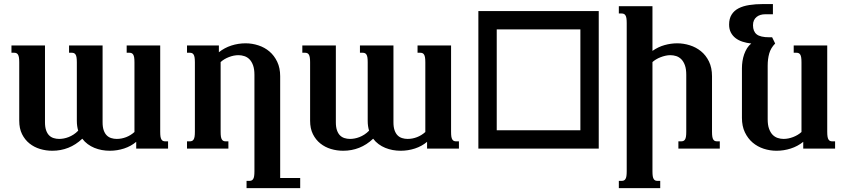

<svg xmlns="http://www.w3.org/2000/svg" viewBox="-20 -747 4266 965"><path d="M76.7 -433.6Q76.7 -448.7 75.2 -458Q73.7 -467.3 70.3 -472.7Q66.9 -478 62 -480Q57.1 -481.9 50.8 -481.9H37.6V-518.6H206.1V-132.8Q206.1 -108.4 211.7 -92.3Q217.3 -76.2 226.8 -66.7Q236.3 -57.1 249.5 -53Q262.7 -48.8 277.3 -48.8Q288.1 -48.8 300.3 -51Q312.5 -53.2 325 -58.1Q337.4 -63 349.6 -70.8Q361.8 -78.6 373 -90.3Q369.6 -101.6 367.9 -113.8Q366.2 -126 366.2 -140.1V-433.6Q366.2 -448.7 364.7 -458Q363.3 -467.3 359.9 -472.7Q356.4 -478 351.6 -480Q346.7 -481.9 340.3 -481.9H327.1V-518.6H495.6V-132.8Q495.6 -108.4 501.2 -92.3Q506.8 -76.2 516.4 -66.7Q525.9 -57.1 539.1 -53Q552.2 -48.8 566.9 -48.8Q590.8 -48.8 613.8 -57.6Q636.7 -66.4 655.8 -83.5V-433.6Q655.8 -448.7 654.3 -458Q652.8 -467.3 649.4 -472.7Q646 -478 641.1 -480Q636.2 -481.9 629.9 -481.9H616.7V-518.6H785.2V-85Q785.2 -69.8 786.6 -60.5Q788.1 -51.3 791.5 -45.9Q794.9 -40.5 799.6 -38.6Q804.2 -36.6 811 -36.6H824.7V0H664.6V-34.2Q638.7 -12.2 603.8 -0.7Q568.8 10.7 532.2 10.7Q511.7 10.7 491.9 7.1Q472.2 3.4 454.3 -3.9Q436.5 -11.2 420.9 -22.7Q405.3 -34.2 393.6 -49.8Q360.8 -19 323.2 -4.2Q285.6 10.7 242.7 10.7Q210.9 10.7 181.2 1.7Q151.4 -7.3 128.2 -25.9Q105 -44.4 90.8 -72.8Q76.7 -101.1 76.7 -140.1Z M1088.9 -85Q1088.9 -69.8 1090.3 -60.5Q1091.8 -51.3 1095.2 -45.9Q1098.6 -40.5 1103.3 -38.6Q1107.9 -36.6 1114.7 -36.6H1127.9V0H919.9V-36.6H933.6Q939.9 -36.6 944.8 -38.6Q949.7 -40.5 953.1 -45.9Q956.5 -51.3 958 -60.5Q959.5 -69.8 959.5 -85V-433.6Q959.5 -448.7 958 -458Q956.5 -467.3 953.1 -472.7Q949.7 -478 944.8 -480Q939.9 -481.9 933.6 -481.9H919.9V-518.6H1080.1V-484.4Q1107.9 -506.8 1142.8 -518.1Q1177.7 -529.3 1214.4 -529.3Q1247.1 -529.3 1278.6 -519Q1310.1 -508.8 1334.2 -488.3Q1358.4 -467.8 1373.3 -436.5Q1388.2 -405.3 1388.2 -363.8V147.5H1488.8V198.7H1219.2V162.1H1232.9Q1239.3 162.1 1244.1 160.2Q1249 158.2 1252.4 152.8Q1255.9 147.5 1257.3 138.2Q1258.8 128.9 1258.8 113.8V-371.1Q1258.8 -399.4 1252 -418.5Q1245.1 -437.5 1234.1 -448.7Q1223.1 -460 1208.5 -464.8Q1193.8 -469.7 1178.7 -469.7Q1155.3 -469.7 1130.6 -460.2Q1106 -450.7 1088.9 -435.1Z M1538.6 -433.6Q1538.6 -448.7 1537.1 -458Q1535.6 -467.3 1532.2 -472.7Q1528.8 -478 1523.9 -480Q1519 -481.9 1512.7 -481.9H1499.5V-518.6H1668V-132.8Q1668 -108.4 1673.6 -92.3Q1679.2 -76.2 1688.7 -66.7Q1698.2 -57.1 1711.4 -53Q1724.6 -48.8 1739.3 -48.8Q1750 -48.8 1762.2 -51Q1774.4 -53.2 1786.9 -58.1Q1799.3 -63 1811.5 -70.8Q1823.7 -78.6 1835 -90.3Q1831.5 -101.6 1829.8 -113.8Q1828.1 -126 1828.1 -140.1V-433.6Q1828.1 -448.7 1826.7 -458Q1825.2 -467.3 1821.8 -472.7Q1818.4 -478 1813.5 -480Q1808.6 -481.9 1802.2 -481.9H1789.1V-518.6H1957.5V-132.8Q1957.5 -108.4 1963.1 -92.3Q1968.8 -76.2 1978.3 -66.7Q1987.8 -57.1 2001 -53Q2014.2 -48.8 2028.8 -48.8Q2052.7 -48.8 2075.7 -57.6Q2098.6 -66.4 2117.7 -83.5V-433.6Q2117.7 -448.7 2116.2 -458Q2114.7 -467.3 2111.3 -472.7Q2107.9 -478 2103 -480Q2098.1 -481.9 2091.8 -481.9H2078.6V-518.6H2247.1V-85Q2247.1 -69.8 2248.5 -60.5Q2250 -51.3 2253.4 -45.9Q2256.8 -40.5 2261.5 -38.6Q2266.1 -36.6 2272.9 -36.6H2286.6V0H2126.5V-34.2Q2100.6 -12.2 2065.7 -0.7Q2030.8 10.7 1994.1 10.7Q1973.6 10.7 1953.9 7.1Q1934.1 3.4 1916.3 -3.9Q1898.4 -11.2 1882.8 -22.7Q1867.2 -34.2 1855.5 -49.8Q1822.8 -19 1785.2 -4.2Q1747.6 10.7 1704.6 10.7Q1672.9 10.7 1643.1 1.7Q1613.3 -7.3 1590.1 -25.9Q1566.9 -44.4 1552.7 -72.8Q1538.6 -101.1 1538.6 -140.1Z M2384.3 0V-691.4H2989.3V0ZM2897 -92.3V-599.1H2476.6V-92.3Z M3129.9 -630.9Q3129.9 -646 3128.4 -655.3Q3127 -664.6 3123.5 -669.9Q3120.1 -675.3 3115.2 -677.2Q3110.4 -679.2 3104 -679.2H3090.3V-715.8H3259.3V-491.2Q3288.6 -511.7 3320.6 -520.5Q3352.5 -529.3 3383.8 -529.3Q3415.5 -529.3 3446.8 -519.5Q3478 -509.8 3502.9 -489.7Q3527.8 -469.7 3543.2 -438.2Q3558.6 -406.7 3558.6 -363.8V-85Q3558.6 -69.8 3560.1 -60.5Q3561.5 -51.3 3564.9 -45.9Q3568.4 -40.5 3573 -38.6Q3577.6 -36.6 3584.5 -36.6H3597.7V0H3389.6V-36.6H3403.3Q3409.7 -36.6 3414.6 -38.6Q3419.4 -40.5 3422.9 -45.9Q3426.3 -51.3 3427.7 -60.5Q3429.2 -69.8 3429.2 -85V-371.1Q3429.2 -399.9 3422.4 -418.9Q3415.5 -438 3404.3 -449.2Q3393.1 -460.4 3378.7 -465.1Q3364.3 -469.7 3349.1 -469.7Q3336.9 -469.7 3324.2 -466.8Q3311.5 -463.9 3299.6 -459.2Q3287.6 -454.6 3277.1 -448.2Q3266.6 -441.9 3259.3 -435.1V113.8Q3259.3 128.9 3260.7 138.2Q3262.2 147.5 3265.6 152.8Q3269 158.2 3273.7 160.2Q3278.3 162.1 3285.2 162.1H3298.3V198.7H3090.3V162.1H3104Q3110.4 162.1 3115.2 160.2Q3120.1 158.2 3123.5 152.8Q3127 147.5 3128.4 138.2Q3129.9 128.9 3129.9 113.8Z M3755.9 -528.3Q3732.4 -530.8 3712.2 -537.4Q3691.9 -543.9 3677 -555.4Q3662.1 -566.9 3653.3 -583.7Q3644.5 -600.6 3644.5 -623.5Q3644.5 -653.3 3657 -673.3Q3669.4 -693.4 3691.9 -705.1Q3714.4 -716.8 3745.8 -721.7Q3777.3 -726.6 3814.9 -726.6H3864.7V-675.3H3825.7Q3813.5 -675.3 3802.5 -672.1Q3791.5 -668.9 3783 -662.1Q3774.4 -655.3 3769.5 -645Q3764.6 -634.8 3764.6 -620.1Q3764.6 -589.4 3783 -574.5Q3801.3 -559.6 3847.2 -559.6H3860.8L3876 -528.3Q3854 -505.9 3846.2 -478.3Q3838.4 -450.7 3838.4 -417V-147.5Q3838.4 -119.1 3845.2 -100.1Q3852.1 -81.1 3863 -69.8Q3874 -58.6 3888.4 -53.7Q3902.8 -48.8 3918.5 -48.8Q3941.9 -48.8 3966.6 -58.3Q3991.2 -67.9 4008.3 -83.5V-433.6Q4008.3 -448.7 4006.8 -458Q4005.4 -467.3 4002 -472.7Q3998.5 -478 3993.7 -480Q3988.8 -481.9 3982.4 -481.9H3969.2V-518.6H4137.7V-85Q4137.7 -69.8 4139.2 -60.5Q4140.6 -51.3 4144 -45.9Q4147.5 -40.5 4152.1 -38.6Q4156.7 -36.6 4163.6 -36.6H4177.2V0H4017.1V-34.2Q3989.3 -11.7 3954.3 -0.5Q3919.4 10.7 3882.8 10.7Q3849.6 10.7 3818.4 0.5Q3787.1 -9.8 3762.9 -30.3Q3738.8 -50.8 3723.9 -81.8Q3709 -112.8 3709 -154.8V-404.3Q3709 -421.4 3711.7 -439.5Q3714.4 -457.5 3720.2 -474.1Q3726.1 -490.7 3734.9 -504.9Q3743.7 -519 3755.9 -528.3Z"/></svg>

Font: Arian AMU Serif
Style: Bold
Weight: 700
Designer: Ruben Hakobyan (Tarumian)
Foundry: Ruben Hakobyan (Tarumian)
Version: Version 1.002